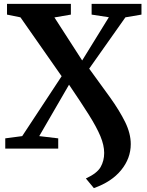

<svg xmlns="http://www.w3.org/2000/svg" viewBox="-20 -763 753 986"><path d="M462 203 421 153.5Q478.5 127 496.8 94.8Q515 62.5 515 22.5Q515 -17 495.5 -63.8Q476 -110.5 436 -174Q396 -237.5 334.5 -328L181.5 -64L279 -52.5V0H7V-52.5L94 -64L296.5 -371.5L85 -674L16 -688V-743H344V-688L259.5 -673.5L402 -452.5L539 -674.5L450.5 -688V-743H706.5V-688L624 -674L438 -410.5Q497.5 -329.5 545.8 -262Q594 -194.5 622.8 -136Q651.5 -77.5 651.5 -23Q651.5 50 602.2 110.5Q553 171 462 203Z"/></svg>

Font: Merriweather Text Regular
Style: Bold
Weight: 700
Designer: Eben Sorkin
Foundry: Eben Sorkin
Version: Version 2.100; ttfautohint (v1.7.19-72a1) -l 8 -r 50 -G 200 